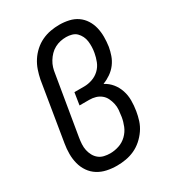

<svg xmlns="http://www.w3.org/2000/svg" viewBox="-182 -845 863 955"><g transform="rotate(-30 250.0 -367.5)"><path d="M208 8Q178 8 150 2Q122 -4 99 -18.5Q76 -33 60.5 -55.5Q45 -78 38 -105Q31 -132 31 -161Q31 -190 36 -219L91 -554Q96 -579 104.5 -604Q113 -629 127.5 -651.5Q142 -674 162.5 -692.5Q183 -711 207.5 -722.5Q232 -734 257.5 -738.5Q283 -743 308 -743Q336 -743 362.5 -737Q389 -731 410 -716.5Q431 -702 445 -680Q459 -658 465 -632.5Q471 -607 471 -580Q471 -553 467 -525Q463 -502 455 -479Q447 -456 432 -436Q417 -416 396 -401.5Q375 -387 352 -378Q377 -365 394.5 -343.5Q412 -322 421 -295Q430 -268 430 -238.5Q430 -209 425 -179Q421 -154 413 -129Q405 -104 389.5 -81.5Q374 -59 353.5 -41Q333 -23 309 -12Q285 -1 259 3.5Q233 8 208 8ZM209 -62Q234 -62 259.5 -70.5Q285 -79 304.5 -98Q324 -117 334 -141.5Q344 -166 348 -191Q351 -210 352.5 -228.5Q354 -247 350 -264.5Q346 -282 338.5 -297.5Q331 -313 317.5 -324Q304 -335 287 -340Q270 -345 251 -345H195L206 -415H262Q285 -415 308.5 -423Q332 -431 350 -448Q368 -465 377 -488Q386 -511 390 -534Q393 -550 393.5 -566.5Q394 -583 392 -599Q390 -615 383 -629Q376 -643 365.5 -653.5Q355 -664 339 -668.5Q323 -673 307 -673Q290 -673 273.5 -669.5Q257 -666 241 -657.5Q225 -649 212.5 -636Q200 -623 190.5 -607.5Q181 -592 176 -575.5Q171 -559 169 -543L113 -208Q110 -190 109 -172Q108 -154 111.5 -137.5Q115 -121 123 -106Q131 -91 144 -80.5Q157 -70 174 -66Q191 -62 209 -62Z"/></g></svg>

Font: Iosevka Curly
Style: Italic
Weight: 400
Italic angle: -9°
Monospace: yes
Designer: Belleve Invis
Foundry: Belleve Invis
Version: Version 22.1.2; ttfautohint (v1.8.4)